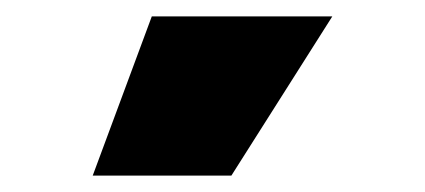

<svg xmlns="http://www.w3.org/2000/svg" viewBox="-20 -809 518 234"><path d="M93 -595 165 -789H385L262 -595Z"/></svg>

Font: Georama Black
Style: Regular
Weight: 900
Designer: Jean-Baptiste Levee
Foundry: Production Type
Version: Version 1.001